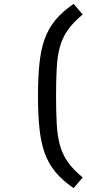

<svg xmlns="http://www.w3.org/2000/svg" viewBox="-20 -787 444 983"><path d="M357 176Q299.5 137 263.5 93.2Q227.5 49.5 208.2 -5.2Q189 -60 181.8 -131.2Q174.5 -202.5 174.5 -296Q174.5 -389.5 181.8 -460.5Q189 -531.5 208.2 -586Q227.5 -640.5 263.5 -684.2Q299.5 -728 357 -767L403.5 -713Q355.5 -673.5 327.8 -634.2Q300 -595 287 -548.2Q274 -501.5 270.5 -440.2Q267 -379 267 -296Q267 -213 270.5 -151.5Q274 -90 287 -43Q300 4 327.8 43.2Q355.5 82.5 403.5 121.5Z"/></svg>

Font: Expletus Sans Medium
Style: Regular
Weight: 500
Version: Version 7.500